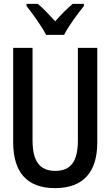

<svg xmlns="http://www.w3.org/2000/svg" viewBox="-20 -961 570 991"><path d="M218 -781H311C333 -826 381 -890 413 -930V-941H355C322 -912 298 -889 265 -851C234 -885 202 -919 175 -941H117V-930C151 -887 196 -824 218 -781ZM264 10C412 10 482 -75 482 -225V-714H382V-237C382 -131 348 -79 265 -79C185 -79 148 -129 148 -236V-714H48V-227C48 -72 119 10 264 10Z"/></svg>

Font: Noto Sans Mono Condensed Medium
Style: Regular
Weight: 500
Width: 3
Designer: Monotype Design Team
Foundry: Monotype Imaging Inc.
Version: Version 2.014